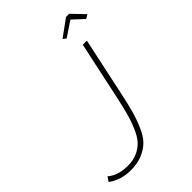

<svg xmlns="http://www.w3.org/2000/svg" viewBox="-292 -1005 1126 1126"><g transform="rotate(-45 271.0 -441.5)"><path d="M369 -817 475 -894H501L575 -817L550 -802L482 -865L388 -802ZM-33 -33 -14 -61Q34 -20 114 -20Q159 -20 193.5 -35.5Q228 -51 251 -76Q274 -101 293.5 -146Q313 -191 325 -235.5Q337 -280 352 -349L429 -709H463L386 -349Q370 -273 356.5 -224.5Q343 -176 321.5 -126.5Q300 -77 272.5 -50Q245 -23 204 -6Q163 11 108 11Q26 11 -33 -33Z"/></g></svg>

Font: Raleway-v4020 ExtraLight
Style: Italic
Weight: 275
Italic angle: -12°
Designer: Matt McInerney, Pablo Impallari, Rodrigo Fuenzalida
Foundry: Matt McInerney, Pablo Impallari, Rodrigo Fuenzalida
Version: Version 4.020;PS 004.020;hotconv 1.0.88;makeotf.lib2.5.64775